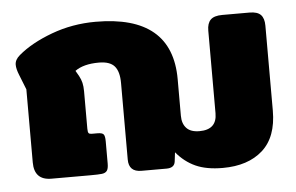

<svg xmlns="http://www.w3.org/2000/svg" viewBox="-44 -602 1047 680"><g transform="rotate(-5 479.5 -262.5)"><path d="M558 -55 554 -22Q551 0 523 0H434Q389 0 389 -44V-316Q389 -357 372.5 -376Q356 -395 317 -395Q262 -395 232 -373L243 -354Q250 -341 253 -328.5Q256 -316 256 -298V-165Q256 -153 259 -149.5Q262 -146 270 -146H290Q307 -146 312 -140Q317 -134 317 -115V-36Q317 -18 311.5 -10.5Q306 -3 293.5 -1.5Q281 0 251 0H114Q53 0 53 -63V-323L32 -376Q23 -398 23 -413Q23 -431 41 -446Q87 -485 161 -512.5Q235 -540 318 -540Q590 -540 590 -312V-182Q590 -154 605 -138Q620 -122 651 -122Q713 -122 713 -180V-474Q713 -500 725.5 -512.5Q738 -525 767 -525H864Q892 -525 904 -512.5Q916 -500 916 -474V-172Q916 -78 864 -31.5Q812 15 722 15Q664 15 625.5 -2.5Q587 -20 558 -55Z"/></g></svg>

Font: Mitr SemiBold
Style: Regular
Weight: 600
Designer: Thanarat Vachiruckul
Foundry: Cadson Demak
Version: Version 1.002